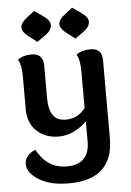

<svg xmlns="http://www.w3.org/2000/svg" viewBox="-59 -685 665 978"><g transform="rotate(-5 273.0 -196.0)"><path d="M366.7 -58.1Q299.3 6.8 223.1 6.8Q155.3 6.8 111.1 -33.9Q66.9 -74.7 66.9 -147V-315.9Q66.9 -373 49.8 -400.9Q77.1 -421.9 120.1 -421.9Q180.2 -421.9 180.2 -360.4V-191.9Q180.2 -137.7 200 -106.7Q219.7 -75.7 266.6 -75.7Q326.7 -75.7 366.2 -126V-315.9Q366.2 -373 349.1 -400.9Q376.5 -421.9 421.9 -421.9Q481 -421.9 481 -360.4V38.1Q481 249 252.4 249Q159.2 249 100.8 212.9Q42.5 176.8 42.5 132.3Q42.5 88.4 97.2 63Q150.9 162.1 249 162.1Q366.7 162.1 366.7 44.4ZM350.6 -482.9 309.6 -514.2Q275.4 -540 275.4 -563Q275.4 -586.4 310.1 -612.8L347.2 -641.1L391.1 -610.8Q426.3 -586.4 426.3 -563Q426.3 -535.6 392.1 -512.2ZM156.2 -482.9 115.2 -514.2Q81.1 -540 81.1 -563Q81.1 -586.4 115.7 -612.8L152.8 -641.1L196.8 -610.8Q231.9 -586.4 231.9 -563Q231.9 -535.6 197.8 -512.2Z"/></g></svg>

Font: ALMAS
Style: Bold
Weight: 700
Designer: ALMAS Font/ by Husham Jawad Kadhim, derived from the Bainsely font by/ Paul James MIller
Foundry: High-Logic / Made with FontCreator
Version: Version 1.411;September 19, 2021;FontCreator 14.0.0.2814 32-